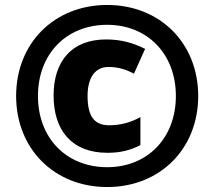

<svg xmlns="http://www.w3.org/2000/svg" viewBox="-20 -744 864 774"><path d="M412 10C625 10 779 -144 779 -357C779 -570 625 -724 412 -724C199 -724 45 -570 45 -357C45 -144 199 10 412 10ZM412 -70C247 -70 133 -188 133 -357C133 -526 247 -644 412 -644C575 -644 689 -526 689 -357C689 -188 575 -70 412 -70ZM413 -128C465 -128 505 -138 546 -159V-272C506 -249 462 -239 420 -239C361 -239 333 -274 333 -357C333 -433 365 -474 417 -474C455 -474 486 -465 520 -447L565 -547C517 -571 468 -585 408 -585C267 -585 196 -495 196 -359C196 -219 269 -128 413 -128Z"/></svg>

Font: Noto Sans Thai Looped Black
Style: Regular
Weight: 900
Designer: Sasikarn Vongin, Ben Mitchell
Foundry: The Fontpad Ltd
Version: Version 1.001